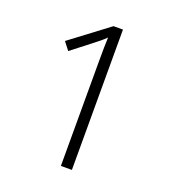

<svg xmlns="http://www.w3.org/2000/svg" viewBox="-131 -816 832 918"><g transform="rotate(20 285.5 -357.0)"><path d="M338 0H282V-531Q282 -574 282.5 -601.5Q283 -629 284 -654Q270 -640 257.5 -630Q245 -620 226 -605L127 -528L96 -568L290 -714H338Z"/></g></svg>

Font: Noto Sans Arabic Light
Style: Regular
Weight: 300
Designer: Monotype Design Team, Nadine Chahine, Nizar Qandah and Khaled Hosny
Foundry: Monotype Imaging Inc.
Version: Version 2.012; ttfautohint (v1.8.4.7-5d5b)